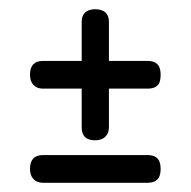

<svg xmlns="http://www.w3.org/2000/svg" viewBox="-20 -575 413 416"><path d="M45 -413Q45 -443 73 -443H157V-527Q157 -543 167 -550Q175 -555 186 -555Q198 -555 206 -550Q216 -543 216 -527V-443H300Q317 -443 324 -432Q328 -425 328 -413Q328 -400 324 -393Q317 -383 300 -383H216V-299Q216 -286 208 -278.5Q200 -271 186 -271Q157 -271 157 -299V-383H73Q60 -383 52.5 -391Q45 -399 45 -413ZM45 -209Q45 -239 73 -239H300Q317 -239 324 -228Q328 -221 328 -209Q328 -197 324 -190Q317 -179 300 -179H73Q60 -179 52.5 -187Q45 -195 45 -209Z"/></svg>

Font: Soda Fountain
Style: RegularOblique
Weight: 400
Version: Version 1.0